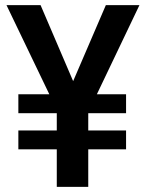

<svg xmlns="http://www.w3.org/2000/svg" viewBox="-20 -731 571 751"><path d="M138.7 -710.9H5.4L172.9 -362.3H51.8V-288.1H202.1V-220.7H51.8V-147H202.1V0H325.2V-147H473.1V-220.7H325.2V-288.1H473.1V-362.3H358.9L525.4 -710.9H394L266.1 -413.6Z"/></svg>

Font: Roboto Medium
Style: Regular
Weight: 500
Designer: Google
Version: Version 2.137; 2017